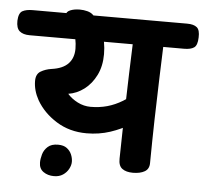

<svg xmlns="http://www.w3.org/2000/svg" viewBox="-129 -849 1043 979"><g transform="rotate(5 392.0 -360.0)"><path d="M329 -163.1Q241.8 -163.1 174.4 -205.2Q107.1 -247.2 71.2 -309.6Q44.4 -357.9 44.4 -406.6Q44.4 -441.8 68.2 -455.8Q91.9 -469.9 122.8 -474.4Q180.3 -482.2 207.9 -511.3Q235.4 -540.4 235.4 -587.4Q235.4 -612.7 229.7 -641.2Q224 -669.7 212.7 -695Q201.3 -720.3 183.3 -735.6Q171.4 -747.1 171.4 -756Q171.4 -771.7 191.6 -780.1Q211.8 -788.6 240.2 -788.6Q260.6 -788.6 279.3 -783.6Q298 -778.7 309.7 -767Q338.9 -739.6 360.8 -688.6Q382.8 -637.7 382.8 -572.4Q382.8 -511.3 359.8 -464.9Q336.8 -418.6 299.6 -390.4Q262.4 -362.3 218.7 -355.6Q239.6 -331.6 271.3 -315.4Q303.1 -299.3 337.7 -299.3Q382.4 -299.3 422.5 -310.4Q462.6 -321.6 500.4 -344.6Q538.2 -367.6 574.3 -402.4Q591 -418.7 608.6 -418.7Q629.3 -418.7 644.1 -401.2Q658.8 -383.7 658.8 -355.8Q658.8 -339.6 652.9 -323.1Q647.1 -306.6 632.9 -292.3Q600.9 -260 553.7 -230.3Q506.4 -200.6 449.4 -181.8Q392.3 -163.1 329 -163.1ZM581.9 16.8Q547.1 16.8 527.3 2.2Q507.4 -12.3 508.2 -48.9Q510 -161 512.5 -269Q515 -377 518.8 -485Q522.7 -593 526.6 -704.3Q527.6 -732.2 548.7 -746.3Q569.8 -760.3 602.8 -760.3Q644.7 -760.3 664 -745.3Q683.3 -730.2 682.6 -698.8Q678.7 -586.7 674.8 -478.3Q671 -369.9 668.5 -261.1Q666 -152.3 665 -40.2Q665 -9.8 642.1 3.5Q619.2 16.8 581.9 16.8ZM-3.4 -635.9Q-37.2 -635.9 -55.1 -651.1Q-73 -666.3 -72 -704.7Q-70.2 -744 -51.2 -754.4Q-32.1 -764.8 0.9 -764.8H791.8Q825.3 -764.8 841.6 -751.3Q857.8 -737.9 856 -699.6Q855 -659.4 838 -647.7Q821 -635.9 787.4 -635.9ZM182.4 69Q150.7 69 128.2 53.1Q105.7 37.2 105.7 5.9Q105.7 -13.4 112.4 -36.6Q119.2 -59.7 137.7 -76.1Q156.1 -92.6 189.6 -92.6Q218.7 -92.6 235.3 -79.8Q252 -67 259.7 -48.4Q267.3 -29.9 267.3 -11.8Q267.3 6.1 257.1 25.1Q246.9 44 228.1 56.5Q209.2 69 182.4 69Z"/></g></svg>

Font: Playpen Sans Deva
Style: Regular
Weight: 400
Designer: Pooja Saxena, Gunjan Panchal, Laura Meseguer, Veronika Burian, José Scaglione
Foundry: TypeTogether
Version: Version 2.000